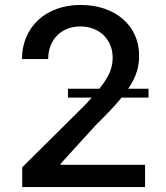

<svg xmlns="http://www.w3.org/2000/svg" viewBox="-20 -757 672 777"><path d="M70 0H567V-90H225V-94L367 -250C412 -294 446 -330 472 -362H581V-398H499C532 -447 543 -487 543 -532C543 -653 447 -737 306 -737C165 -737 69 -647 69 -518H175C175 -595 227 -650 305 -650C381 -650 436 -598 436 -524C436 -480 420 -445 382 -398H255V-362H351C342 -352 333 -341 322 -330L70 -80Z"/></svg>

Font: Wafeq Medium
Style: Regular
Weight: 500
Designer: Rasmus Andersson & Azza Alameddine
Foundry: Google & TypeTogether
Version: Version 3.000;January 28, 2025;FontCreator 15.0.0.3014 64-bi